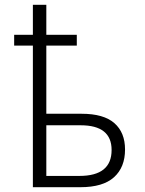

<svg xmlns="http://www.w3.org/2000/svg" viewBox="-20 -780 603 800"><path d="M117 0V-590H39V-635H117V-760H173V-635H300V-590H173V-306H320Q412 -306 456.5 -267Q501 -228 501 -157Q501 -83 455 -41.5Q409 0 315 0ZM311 -47Q445 -47 445 -155Q445 -258 316 -258H173V-47Z"/></svg>

Font: Noto Sans Mono SemiCondensed Light
Style: Regular
Weight: 300
Width: 4
Designer: Monotype Design Team
Foundry: Monotype Imaging Inc.
Version: Version 2.014; ttfautohint (v1.8.4.7-5d5b)